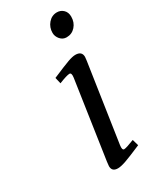

<svg xmlns="http://www.w3.org/2000/svg" viewBox="-166 -666 587 723"><g transform="rotate(-30 127.5 -305.0)"><path d="M87.9 -405.8Q142.6 -429.2 163.1 -436.5Q183.6 -443.8 195.8 -443.8Q224.1 -443.8 224.1 -418.9Q224.1 -415.5 222.2 -401.9L171.9 -64.9Q168.9 -43.9 178.2 -43.9Q187.5 -43.9 223.1 -58.1L231 -30.8Q178.7 -8.3 156.7 -0.7Q134.8 6.8 122.1 6.8Q96.2 6.8 96.2 -17.1Q96.2 -21.5 98.1 -35.2L147.9 -372.1Q150.9 -393.1 141.1 -393.1Q129.9 -393.1 94.2 -378.9ZM163.1 -558.1Q163.1 -582 178.2 -599.6Q193.4 -617.2 215.8 -617.2Q231.9 -617.2 243.4 -606.2Q254.9 -595.2 254.9 -576.2Q254.9 -551.3 239.7 -534.2Q224.6 -517.1 201.2 -517.1Q185.1 -517.1 174.1 -529.8Q163.1 -542.5 163.1 -558.1Z"/></g></svg>

Font: Dehuti
Style: Italic
Weight: 400
Version: Version 1.2